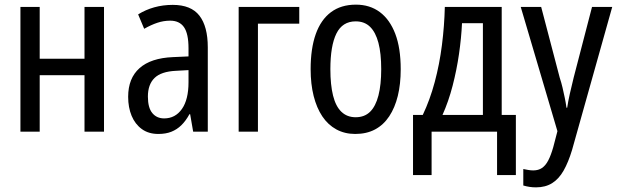

<svg xmlns="http://www.w3.org/2000/svg" viewBox="-20 -567 2659 827"><path d="M151 -537V-314H344V-537H428V0H344V-243H151V0H68V-537Z M724 -546Q803 -546 839 -499.5Q875 -453 875 -363V0H812L799 -75H796Q780 -46 761 -27.5Q742 -9 718 0.5Q694 10 662 10Q620 10 591 -11Q562 -32 547 -68Q532 -104 532 -150Q532 -230 581 -273.5Q630 -317 725 -321L792 -324V-359Q792 -422 772.5 -450Q753 -478 713 -478Q685 -478 658 -469Q631 -460 601 -443L575 -505Q607 -525 644.5 -535.5Q682 -546 724 -546ZM738 -262Q674 -259 645.5 -231Q617 -203 617 -151Q617 -103 636 -80Q655 -57 687 -57Q735 -57 763.5 -97.5Q792 -138 792 -213V-265Z M1269 -537V-465H1091V0H1008V-537Z M1706 -269Q1706 -205 1693.5 -154Q1681 -103 1656.5 -66Q1632 -29 1595.5 -9.5Q1559 10 1510 10Q1465 10 1429 -9.5Q1393 -29 1368.5 -65.5Q1344 -102 1331 -153.5Q1318 -205 1318 -269Q1318 -358 1340 -420Q1362 -482 1405.5 -514.5Q1449 -547 1513 -547Q1573 -547 1616 -515Q1659 -483 1682.5 -421.5Q1706 -360 1706 -269ZM1403 -269Q1403 -202 1414.5 -155.5Q1426 -109 1450.5 -85.5Q1475 -62 1512 -62Q1550 -62 1574 -85.5Q1598 -109 1610 -155.5Q1622 -202 1622 -269Q1622 -337 1610 -382.5Q1598 -428 1574 -451.5Q1550 -475 1512 -475Q1455 -475 1429 -422.5Q1403 -370 1403 -269Z M2141 -537V-72H2202V187H2121V0H1839V187H1759V-72H1801Q1832 -137 1852.5 -213.5Q1873 -290 1883.5 -372.5Q1894 -455 1896 -537ZM1970 -467Q1967 -403 1957 -334Q1947 -265 1929.5 -197.5Q1912 -130 1886 -72H2060V-467Z M2223 -537H2311L2391 -232Q2398 -211 2403 -189.5Q2408 -168 2412.5 -146.5Q2417 -125 2420 -103H2423Q2427 -130 2434.5 -163.5Q2442 -197 2451 -233L2530 -537H2617L2444 79Q2428 132 2407.5 168Q2387 204 2358 222Q2329 240 2289 240Q2274 240 2261 238Q2248 236 2234 232V161Q2244 163 2255 165Q2266 167 2277 167Q2299 167 2314.5 156.5Q2330 146 2341.5 124Q2353 102 2363 67L2381 -2Z"/></svg>

Font: Noto Sans Display Condensed
Style: Regular
Weight: 400
Width: 3
Designer: Monotype Design Team
Foundry: Monotype Imaging Inc.
Version: Version 2.003